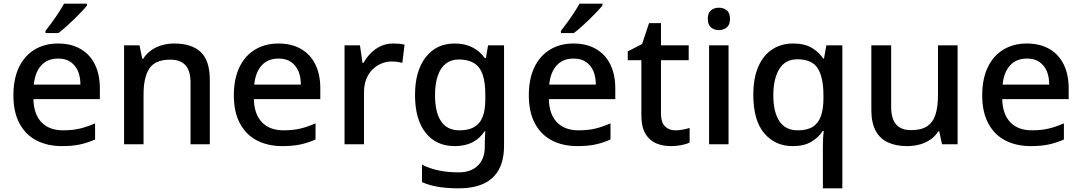

<svg xmlns="http://www.w3.org/2000/svg" viewBox="-20 -786 5892 1046"><path d="M296 -549Q367 -549 418.5 -519.5Q470 -490 497 -435Q524 -380 524 -305V-246H162Q164 -164 206 -120Q248 -76 324 -76Q375 -76 415 -85.5Q455 -95 498 -114V-26Q457 -8 416 1Q375 10 317 10Q239 10 179.5 -20.5Q120 -51 86.5 -113Q53 -175 53 -266Q53 -356 83 -419Q113 -482 168 -515.5Q223 -549 296 -549ZM297 -467Q239 -467 205 -430Q171 -393 164 -325H418Q418 -368 404.5 -399Q391 -430 364.5 -448.5Q338 -467 297 -467ZM454 -756Q443 -742 424 -722Q405 -702 383 -680.5Q361 -659 339 -639.5Q317 -620 298 -606H228V-618Q243 -637 262 -663Q281 -689 299 -716.5Q317 -744 329 -766H454Z M929 -549Q1024 -549 1073.5 -502.5Q1123 -456 1123 -351V0H1018V-336Q1018 -399 991 -430Q964 -461 907 -461Q825 -461 793.5 -412.5Q762 -364 762 -272V0H656V-539H740L755 -466H760Q778 -494 804.5 -512.5Q831 -531 863 -540Q895 -549 929 -549Z M1497 -549Q1568 -549 1619.5 -519.5Q1671 -490 1698 -435Q1725 -380 1725 -305V-246H1363Q1365 -164 1407 -120Q1449 -76 1525 -76Q1576 -76 1616 -85.5Q1656 -95 1699 -114V-26Q1658 -8 1617 1Q1576 10 1518 10Q1440 10 1380.5 -20.5Q1321 -51 1287.5 -113Q1254 -175 1254 -266Q1254 -356 1284 -419Q1314 -482 1369 -515.5Q1424 -549 1497 -549ZM1498 -467Q1440 -467 1406 -430Q1372 -393 1365 -325H1619Q1619 -368 1605.5 -399Q1592 -430 1565.5 -448.5Q1539 -467 1498 -467Z M2122 -549Q2137 -549 2154.5 -547.5Q2172 -546 2184 -543L2172 -444Q2159 -447 2144 -449Q2129 -451 2112 -451Q2084 -451 2057 -439.5Q2030 -428 2009 -407Q1988 -386 1975.5 -355Q1963 -324 1963 -283V0H1857V-539H1941L1955 -443H1960Q1976 -472 2000 -496.5Q2024 -521 2055 -535Q2086 -549 2122 -549Z M2457 -549Q2511 -549 2552.5 -528.5Q2594 -508 2622 -469H2627L2639 -539H2726V8Q2726 84 2699 135.5Q2672 187 2617 213.5Q2562 240 2477 240Q2417 240 2368 232Q2319 224 2279 206V111Q2320 132 2369.5 142.5Q2419 153 2479 153Q2546 153 2583.5 116Q2621 79 2621 15V-4Q2621 -16 2622 -38Q2623 -60 2624 -71H2620Q2594 -31 2553.5 -10.5Q2513 10 2458 10Q2356 10 2298.5 -63Q2241 -136 2241 -269Q2241 -399 2299 -474Q2357 -549 2457 -549ZM2480 -462Q2438 -462 2409 -439.5Q2380 -417 2365 -373.5Q2350 -330 2350 -267Q2350 -173 2383.5 -124.5Q2417 -76 2482 -76Q2520 -76 2546.5 -86Q2573 -96 2590.5 -117Q2608 -138 2616 -170.5Q2624 -203 2624 -248V-269Q2624 -337 2609.5 -379.5Q2595 -422 2562.5 -442Q2530 -462 2480 -462Z M3104 -549Q3175 -549 3226.5 -519.5Q3278 -490 3305 -435Q3332 -380 3332 -305V-246H2970Q2972 -164 3014 -120Q3056 -76 3132 -76Q3183 -76 3223 -85.5Q3263 -95 3306 -114V-26Q3265 -8 3224 1Q3183 10 3125 10Q3047 10 2987.5 -20.5Q2928 -51 2894.5 -113Q2861 -175 2861 -266Q2861 -356 2891 -419Q2921 -482 2976 -515.5Q3031 -549 3104 -549ZM3105 -467Q3047 -467 3013 -430Q2979 -393 2972 -325H3226Q3226 -368 3212.5 -399Q3199 -430 3172.5 -448.5Q3146 -467 3105 -467ZM3262 -756Q3251 -742 3232 -722Q3213 -702 3191 -680.5Q3169 -659 3147 -639.5Q3125 -620 3106 -606H3036V-618Q3051 -637 3070 -663Q3089 -689 3107 -716.5Q3125 -744 3137 -766H3262Z M3659 -76Q3680 -76 3701 -80Q3722 -84 3737 -89V-9Q3720 -1 3692.5 4.5Q3665 10 3635 10Q3591 10 3555 -5Q3519 -20 3496.5 -57Q3474 -94 3474 -161V-458H3400V-506L3478 -546L3516 -660H3581V-539H3732V-458H3581V-165Q3581 -120 3602.5 -98Q3624 -76 3659 -76Z M3949 -539V0H3843V-539ZM3897 -744Q3921 -744 3939 -730Q3957 -716 3957 -683Q3957 -651 3939 -636.5Q3921 -622 3897 -622Q3871 -622 3853.5 -636.5Q3836 -651 3836 -683Q3836 -716 3853.5 -730Q3871 -744 3897 -744Z M4463 11Q4463 -7 4464 -30.5Q4465 -54 4468 -72H4462Q4440 -38 4400.5 -14Q4361 10 4298 10Q4203 10 4143.5 -60Q4084 -130 4084 -269Q4084 -361 4111.5 -423.5Q4139 -486 4188 -517.5Q4237 -549 4301 -549Q4363 -549 4402.5 -525.5Q4442 -502 4465 -467H4469L4482 -539H4569V240H4463ZM4326 -76Q4377 -76 4407.5 -95Q4438 -114 4452 -153Q4466 -192 4466 -249V-268Q4466 -364 4435 -413.5Q4404 -463 4324 -463Q4258 -463 4225.5 -410Q4193 -357 4193 -266Q4193 -176 4226 -126Q4259 -76 4326 -76Z M5197 -539V0H5112L5097 -71H5092Q5075 -43 5048 -25Q5021 -7 4989 1.5Q4957 10 4922 10Q4860 10 4816.5 -10.5Q4773 -31 4750 -74.5Q4727 -118 4727 -186V-539H4835V-202Q4835 -140 4861.5 -108.5Q4888 -77 4944 -77Q5000 -77 5032 -99Q5064 -121 5077 -163.5Q5090 -206 5090 -267V-539Z M5574 -549Q5645 -549 5696.5 -519.5Q5748 -490 5775 -435Q5802 -380 5802 -305V-246H5440Q5442 -164 5484 -120Q5526 -76 5602 -76Q5653 -76 5693 -85.5Q5733 -95 5776 -114V-26Q5735 -8 5694 1Q5653 10 5595 10Q5517 10 5457.5 -20.5Q5398 -51 5364.5 -113Q5331 -175 5331 -266Q5331 -356 5361 -419Q5391 -482 5446 -515.5Q5501 -549 5574 -549ZM5575 -467Q5517 -467 5483 -430Q5449 -393 5442 -325H5696Q5696 -368 5682.5 -399Q5669 -430 5642.5 -448.5Q5616 -467 5575 -467Z"/></svg>

Font: Noto Sans Khmer Medium
Style: Regular
Weight: 500
Version: Version 2.003